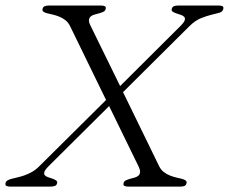

<svg xmlns="http://www.w3.org/2000/svg" viewBox="-60 -687 843 707"><path d="M627 -12.7Q625 -4.4 618.9 -2.2Q612.8 0 606.4 0H410.6Q404.3 0 398.7 -2.2Q393.1 -4.4 395 -12.7Q396.5 -19.5 403.1 -22.7Q409.7 -25.9 418.2 -28.3Q426.8 -30.8 435.3 -33Q443.8 -35.2 449.5 -40Q455.1 -44.9 455.8 -53Q456.5 -61 449.7 -75.2L341.8 -296.4L119.1 -75.2Q106 -62 103.5 -54.2Q101.1 -46.4 105 -41.7Q108.9 -37.1 117.2 -34.4Q125.5 -31.7 133.3 -29.1Q141.1 -26.4 146.5 -22.7Q151.9 -19 150.4 -12.7Q148.4 -4.4 141.8 -2.2Q135.3 0 128.9 0H-23.9Q-30.3 0 -35.9 -2.2Q-41.5 -4.4 -39.6 -12.7Q-38.1 -19.5 -32 -22.9Q-25.9 -26.4 -16.6 -28.8Q-7.3 -31.2 4.6 -33.9Q16.6 -36.6 30 -41.3Q43.5 -45.9 57.4 -53.7Q71.3 -61.5 85 -75.2L330.6 -318.8L197.8 -591.3Q190.9 -605 180.4 -613Q169.9 -621.1 158.2 -625.7Q146.5 -630.4 135 -633.1Q123.5 -635.7 114.5 -637.9Q105.5 -640.1 100.3 -643.6Q95.2 -647 96.7 -653.8Q98.6 -662.1 105 -664.3Q111.3 -666.5 117.7 -666.5H313.5Q319.8 -666.5 325.4 -664.3Q331.1 -662.1 329.1 -653.8Q327.6 -647 321 -643.8Q314.5 -640.6 305.9 -638.2Q297.4 -635.7 288.6 -633.5Q279.8 -631.3 274.2 -626.5Q268.6 -621.6 267.6 -613.5Q266.6 -605.5 273.9 -591.3L382.3 -370.1L604.5 -591.3Q617.7 -604.5 620.1 -612.3Q622.6 -620.1 618.4 -624.8Q614.3 -629.4 606.2 -632.1Q598.1 -634.8 590.1 -637.5Q582 -640.1 576.4 -643.6Q570.8 -647 572.3 -653.8Q574.2 -662.1 581.1 -664.3Q587.9 -666.5 594.2 -666.5H747.1Q753.4 -666.5 758.8 -664.3Q764.2 -662.1 762.2 -653.8Q759.8 -643.6 747.8 -640.1Q735.8 -636.7 718.3 -632.6Q700.7 -628.4 679.7 -619.9Q658.7 -611.3 638.2 -591.3L393.1 -347.7L525.9 -75.2Q532.7 -61.5 543.2 -53.5Q553.7 -45.4 565.4 -40.8Q577.1 -36.1 588.9 -33.4Q600.6 -30.8 609.4 -28.6Q618.2 -26.4 623.3 -22.7Q628.4 -19 627 -12.7Z"/></svg>

Font: Atsinvsda
Style: Italic
Weight: 400
Italic angle: -12°
Designer: Al Webster
Foundry: Al Webster and Michael Everson
Version: Version 2.000